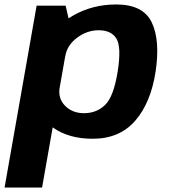

<svg xmlns="http://www.w3.org/2000/svg" viewBox="-70 -618 757 860"><path d="M-49.5 222H118.5L245.5 -499L224 -592.5H94ZM345 3.5Q465.5 3.5 535.5 -77Q605.5 -157.5 627 -297.5Q648 -438 609.5 -518Q571 -598 450.5 -598Q344.5 -598 257.8 -548.5Q171 -499 160.5 -439L222.5 -366.5Q230.5 -415.5 275.2 -449Q320 -482.5 372 -482.5Q428.5 -482.5 451.5 -445Q474.5 -407.5 457 -297Q439 -185 400.8 -148Q362.5 -111 306.5 -111Q254 -111 221.2 -144.5Q188.5 -178 197.5 -228L110.5 -154Q99 -94.5 169 -45.5Q239 3.5 345 3.5Z"/></svg>

Font: Anybody
Style: Bold Italic
Weight: 700
Italic angle: -10°
Designer: Tyler Finck
Foundry: Etcetera Type Company
Version: Version 1.113;gftools[0.9.25]